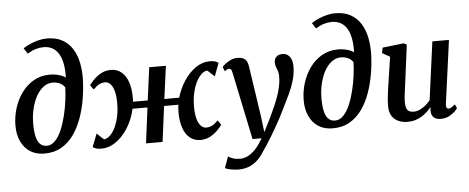

<svg xmlns="http://www.w3.org/2000/svg" viewBox="-63 -995 3443 1410"><g transform="rotate(-5 1659.0 -290.0)"><path d="M233 9.5Q171.5 9.5 128 -18.2Q84.5 -46 61 -96.2Q37.5 -146.5 37.5 -213Q37.5 -277.5 56.8 -340Q76 -402.5 112.5 -453.2Q149 -504 201.5 -534.2Q254 -564.5 320 -564.5Q356.5 -564.5 389.2 -555.2Q422 -546 437 -532.5Q439 -596 429.2 -641Q419.5 -686 400.5 -714.2Q381.5 -742.5 354.5 -756Q327.5 -769.5 294 -769.5Q264 -769.5 235.8 -761Q207.5 -752.5 173.5 -732L147 -774Q174.5 -792 204.8 -804.5Q235 -817 265 -824Q295 -831 322.5 -831Q390 -831 436.5 -805Q483 -779 511 -733.8Q539 -688.5 550.8 -630Q562.5 -571.5 560.5 -507Q558.5 -437 546.2 -364.2Q534 -291.5 510.2 -224.8Q486.5 -158 448.8 -105Q411 -52 357.8 -21.2Q304.5 9.5 233 9.5ZM255 -46Q289 -46 316.2 -74.5Q343.5 -103 363.5 -149.5Q383.5 -196 397.2 -251.5Q411 -307 418.2 -362.2Q425.5 -417.5 426.5 -462Q414.5 -479 399.2 -488.2Q384 -497.5 368 -501Q352 -504.5 336.5 -504.5Q306.5 -504.5 280.8 -489Q255 -473.5 234.2 -446Q213.5 -418.5 199 -382.5Q184.5 -346.5 176.5 -305Q168.5 -263.5 168.5 -220.5Q168.5 -162.5 177 -123.8Q185.5 -85 204.8 -65.5Q224 -46 255 -46Z M652.5 10Q629.5 10 614.2 5.5Q599 1 588.5 -7L626.5 -104Q630.5 -100 637 -93.5Q643.5 -87 651 -80Q658.5 -73 665.2 -66.8Q672 -60.5 676.5 -57Q696.5 -57 717.5 -75Q738.5 -93 756.5 -127Q774.5 -161 785.5 -208.5Q796.5 -256 796.5 -313.5Q796.5 -367.5 786.5 -402.8Q776.5 -438 759.5 -455.5Q742.5 -473 722 -473Q697 -473 676 -461.8Q655 -450.5 633.5 -427.5L609.5 -461Q619 -475 641 -498.5Q663 -522 696 -541Q729 -560 771 -560Q814.5 -560 846.8 -534.8Q879 -509.5 896.5 -460.8Q914 -412 914 -342.5Q914 -335 913.8 -327.5Q913.5 -320 912.5 -313H1021.5L1053.5 -555H1176.5L1144 -313H1253.5Q1272 -378.5 1309 -434.8Q1346 -491 1395.2 -525.5Q1444.5 -560 1500.5 -560Q1523 -560 1538.5 -555.5Q1554 -551 1563.5 -542L1527.5 -446Q1523 -450 1516.5 -456.5Q1510 -463 1502.2 -470Q1494.5 -477 1487.8 -483.2Q1481 -489.5 1476.5 -493Q1456.5 -493 1435.5 -475Q1414.5 -457 1396.2 -423Q1378 -389 1367 -341.5Q1356 -294 1356 -236.5Q1356 -183 1366.2 -147.5Q1376.5 -112 1393.8 -94.5Q1411 -77 1431.5 -77Q1456.5 -77 1477.8 -88.2Q1499 -99.5 1520 -122.5L1543.5 -88Q1534 -74.5 1512 -51Q1490 -27.5 1457.2 -8.8Q1424.5 10 1382.5 10Q1338.5 10 1306.2 -15.2Q1274 -40.5 1256.5 -89.2Q1239 -138 1239 -207.5Q1239 -221 1240 -234.5Q1241 -248 1243 -262H1137.5L1103.5 0H981.5L1015 -262H905Q893.5 -209 869.5 -160Q845.5 -111 811.8 -72.8Q778 -34.5 737.5 -12.2Q697 10 652.5 10Z M1659.5 -462.5Q1656 -480 1650.5 -486.2Q1645 -492.5 1637 -492.5Q1629.5 -492.5 1621.8 -488.8Q1614 -485 1604.5 -477L1591 -509.5Q1595.5 -515.5 1611.5 -529.2Q1627.5 -543 1652 -555Q1676.5 -567 1705 -567Q1731.5 -567 1747.5 -559Q1763.5 -551 1772 -536Q1780.5 -521 1783.5 -500Q1790.5 -452.5 1797.8 -405Q1805 -357.5 1812 -310.2Q1819 -263 1826 -215.8Q1833 -168.5 1840 -121L1854 -6.5L1907 -111.5Q1925 -150 1941.5 -187.2Q1958 -224.5 1970.8 -260.8Q1983.5 -297 1991 -332.8Q1998.5 -368.5 1998.5 -403.5Q1998.5 -429 1993 -444.5Q1987.5 -460 1981.5 -474.5Q1975.5 -489 1975.5 -510.5Q1975.5 -536 1991.5 -551.2Q2007.5 -566.5 2036 -566.5Q2060.5 -566.5 2076.8 -553.8Q2093 -541 2101.2 -519.2Q2109.5 -497.5 2109.5 -472Q2109.5 -418 2094.8 -367.2Q2080 -316.5 2057.2 -268.5Q2034.5 -220.5 2011 -174Q1995 -139.5 1976 -103.8Q1957 -68 1937 -33.2Q1917 1.5 1898 32.8Q1879 64 1862.5 89.5Q1846 115 1833.5 132.5Q1808.5 172.5 1780 198.8Q1751.5 225 1717.5 237.8Q1683.5 250.5 1640.5 250.5Q1614.5 250.5 1584.5 244.5Q1554.5 238.5 1543 231.5L1573 148Q1582.5 156 1606.8 164.5Q1631 173 1660 173Q1688.5 173 1716.8 159.2Q1745 145.5 1773.5 115.8Q1802 86 1830 36.5H1763.5Z M2358 9.5Q2296.5 9.5 2253 -18.2Q2209.5 -46 2186 -96.2Q2162.5 -146.5 2162.5 -213Q2162.5 -277.5 2181.8 -340Q2201 -402.5 2237.5 -453.2Q2274 -504 2326.5 -534.2Q2379 -564.5 2445 -564.5Q2481.5 -564.5 2514.2 -555.2Q2547 -546 2562 -532.5Q2564 -596 2554.2 -641Q2544.5 -686 2525.5 -714.2Q2506.5 -742.5 2479.5 -756Q2452.5 -769.5 2419 -769.5Q2389 -769.5 2360.8 -761Q2332.5 -752.5 2298.5 -732L2272 -774Q2299.5 -792 2329.8 -804.5Q2360 -817 2390 -824Q2420 -831 2447.5 -831Q2515 -831 2561.5 -805Q2608 -779 2636 -733.8Q2664 -688.5 2675.8 -630Q2687.5 -571.5 2685.5 -507Q2683.5 -437 2671.2 -364.2Q2659 -291.5 2635.2 -224.8Q2611.5 -158 2573.8 -105Q2536 -52 2482.8 -21.2Q2429.5 9.5 2358 9.5ZM2380 -46Q2414 -46 2441.2 -74.5Q2468.5 -103 2488.5 -149.5Q2508.5 -196 2522.2 -251.5Q2536 -307 2543.2 -362.2Q2550.5 -417.5 2551.5 -462Q2539.5 -479 2524.2 -488.2Q2509 -497.5 2493 -501Q2477 -504.5 2461.5 -504.5Q2431.5 -504.5 2405.8 -489Q2380 -473.5 2359.2 -446Q2338.5 -418.5 2324 -382.5Q2309.5 -346.5 2301.5 -305Q2293.5 -263.5 2293.5 -220.5Q2293.5 -162.5 2302 -123.8Q2310.5 -85 2329.8 -65.5Q2349 -46 2380 -46Z M2908.5 10Q2876 10 2846 -1.8Q2816 -13.5 2796.2 -41.5Q2776.5 -69.5 2776 -118.5Q2776 -136 2777.5 -156.8Q2779 -177.5 2781.8 -200.8Q2784.5 -224 2788 -247.8Q2791.5 -271.5 2795 -293.5L2822.5 -477.5L2766 -509.5L2773.5 -549L2930 -567L2952.5 -556L2918 -289.5Q2915.5 -268 2912.5 -247Q2909.5 -226 2907 -206.2Q2904.5 -186.5 2902.8 -169Q2901 -151.5 2901 -137Q2901 -107.5 2907.8 -90.8Q2914.5 -74 2927.8 -67.2Q2941 -60.5 2960 -60.5Q2983.5 -60.5 3006.5 -71.2Q3029.5 -82 3049.5 -99Q3069.5 -116 3084 -134.5L3141.5 -563H3264L3200.5 -97Q3198 -78 3203 -69.2Q3208 -60.5 3217.5 -60.5Q3227 -60.5 3237.2 -66.5Q3247.5 -72.5 3266 -87.5L3279 -58.5Q3274.5 -51 3258 -34.5Q3241.5 -18 3215 -4.2Q3188.5 9.5 3155 9.5Q3120 9.5 3102.8 -6.2Q3085.5 -22 3084.5 -48.5Q3084 -51 3084 -54.5Q3084 -58 3084.2 -62.5Q3084.5 -67 3085 -71.8Q3085.5 -76.5 3086 -81L3084.5 -82Q3070.5 -65 3053.2 -48.8Q3036 -32.5 3014.2 -19.2Q2992.5 -6 2966.2 2Q2940 10 2908.5 10Z"/></g></svg>

Font: Merriweather SemiBold
Style: Italic
Weight: 600
Italic angle: -7.8°
Version: Version 2.101